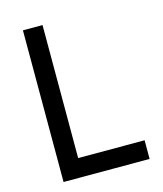

<svg xmlns="http://www.w3.org/2000/svg" viewBox="-109 -808 753 889"><g transform="rotate(-15 267.0 -363.5)"><path d="M85 0V-727H179V-41.5L131.5 -89.5H497.5V0Z"/></g></svg>

Font: Spline Sans
Style: Regular
Weight: 400
Designer: Eben Sorkin, Mirko Velimirovic
Foundry: Sorkin Type
Version: Version 1.001